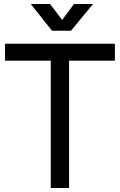

<svg xmlns="http://www.w3.org/2000/svg" viewBox="-20 -933 595 953"><path d="M231.9 0V-631.8H4.9V-715.8H550.3V-631.8H322.8V0ZM288.6 -834 347.2 -913.1H441.9L332 -780.3H238.3L132.8 -913.1H228.5Z"/></svg>

Font: Arian AMU
Style: Regular
Weight: 400
Designer: Ruben Hakobyan (Tarumian)
Foundry: Ruben Hakobyan (Tarumian)
Version: Version 4.003